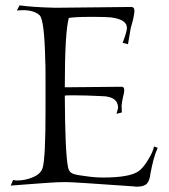

<svg xmlns="http://www.w3.org/2000/svg" viewBox="-20 -690 631 717"><path d="M493 7Q490 7 486.5 7Q483 7 479 6Q367 -2 303.5 -6Q240 -10 226 -10Q210 -10 196 -9.5Q182 -9 169 -8Q157 -7 120 -4.5Q83 -2 20 3L29 -18Q32 -17 36 -16.5Q40 -16 44 -16Q73 -16 100 -27Q134 -40 140 -66Q150 -105 150 -276Q150 -360 150 -406.5Q150 -453 149 -462Q146 -615 128 -633Q107 -652 66 -652Q61 -652 55 -651.5Q49 -651 43 -651L53 -670Q102 -663 187 -661L472 -664Q482 -663 482 -649Q482 -644 480.5 -636Q479 -628 477 -617L468 -584L458 -525L438 -530Q454 -572 454 -586Q454 -617 395 -625Q385 -626 369 -626.5Q353 -627 332 -627H316Q289 -627 269 -626Q249 -625 237 -623Q222 -569 222 -364L434 -366Q444 -366 444 -354Q444 -350 443 -343.5Q442 -337 439 -326Q437 -316 435.5 -307.5Q434 -299 434 -294Q434 -292 434.5 -286Q435 -280 435 -270L415 -265L421 -287Q421 -330 360 -331Q300 -334 260 -334Q250 -334 240 -334Q230 -334 222 -333Q223 -120 234 -66Q237 -47 253 -41Q265 -36 316 -30Q339 -27 364 -27Q465 -27 498 -51Q516 -64 534 -95Q552 -124 555 -143L569 -138Q559 -116 553 -92.5Q547 -69 542 -43Q539 -15 529 -5Q519 7 493 7Z"/></svg>

Font: Gideon Roman
Style: Regular
Weight: 400
Designer: Robert E. Leuschke
Foundry: Robert E. Leuschke
Version: Version 2.010